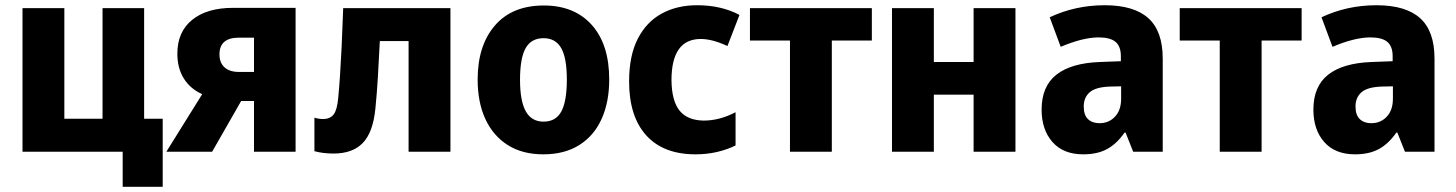

<svg xmlns="http://www.w3.org/2000/svg" viewBox="-20 -580 5566 734"><path d="M449 134V0H66V-549H226V-126H372V-549H531V-126H602V134Z M616 0 753 -220Q708 -240 683 -279.5Q658 -319 658 -375Q658 -458 714.5 -504Q771 -550 871 -550H1110V0H951V-194H902L791 0ZM893 -305H951V-436H893Q819 -436 819 -372Q819 -340 838.5 -322.5Q858 -305 893 -305Z M1255 7Q1215 7 1182 -2V-130Q1199 -125 1215 -125Q1242 -125 1255.5 -142.5Q1269 -160 1273 -206Q1277 -248 1280 -294Q1283 -340 1286 -401Q1289 -462 1292 -549H1702V0H1542V-423H1432Q1428 -343 1424.5 -283.5Q1421 -224 1415 -164Q1406 -74 1367 -33.5Q1328 7 1255 7Z M2057 10Q1977 10 1921 -25.5Q1865 -61 1835.5 -125Q1806 -189 1806 -276Q1806 -406 1872 -482.5Q1938 -559 2059 -559Q2176 -559 2242.5 -484.5Q2309 -410 2309 -276Q2309 -190 2280 -125.5Q2251 -61 2194.5 -25.5Q2138 10 2057 10ZM2058 -115Q2105 -115 2126 -154Q2147 -193 2147 -276Q2147 -358 2125.5 -396Q2104 -434 2058 -434Q2011 -434 1989.5 -396Q1968 -358 1968 -275Q1968 -194 1990 -154.5Q2012 -115 2058 -115Z M2639 10Q2516 10 2450.5 -62.5Q2385 -135 2385 -269Q2385 -367 2418 -431.5Q2451 -496 2509.5 -528Q2568 -560 2645 -560Q2692 -560 2732.5 -550.5Q2773 -541 2807 -523L2761 -404Q2703 -431 2659 -431Q2547 -431 2547 -273Q2548 -194 2578 -157Q2608 -120 2670 -119Q2731 -119 2792 -151V-24Q2760 -8 2721 1Q2682 10 2639 10Z M3000 0V-425H2847V-549H3313V-425H3160V0Z M3390 0V-549H3550V-343H3702V-549H3862V0H3702V-218H3550V0Z M4121 10Q4045 10 4003.5 -37Q3962 -84 3962 -161Q3962 -250 4018.5 -294.5Q4075 -339 4185 -343L4265 -346V-365Q4265 -403 4244.5 -420Q4224 -437 4180 -437Q4120 -437 4035 -401L3993 -514Q4091 -560 4203 -560Q4315 -560 4370 -510.5Q4425 -461 4425 -356V0H4312L4283 -73H4279Q4249 -30 4212 -10Q4175 10 4121 10ZM4183 -109Q4219 -109 4242.5 -134Q4266 -159 4266 -203V-250L4222 -249Q4168 -247 4145.5 -227Q4123 -207 4123 -173Q4123 -140 4139.5 -124.5Q4156 -109 4183 -109Z M4643 0V-425H4490V-549H4956V-425H4803V0Z M5160 10Q5084 10 5042.5 -37Q5001 -84 5001 -161Q5001 -250 5057.5 -294.5Q5114 -339 5224 -343L5304 -346V-365Q5304 -403 5283.5 -420Q5263 -437 5219 -437Q5159 -437 5074 -401L5032 -514Q5130 -560 5242 -560Q5354 -560 5409 -510.5Q5464 -461 5464 -356V0H5351L5322 -73H5318Q5288 -30 5251 -10Q5214 10 5160 10ZM5222 -109Q5258 -109 5281.5 -134Q5305 -159 5305 -203V-250L5261 -249Q5207 -247 5184.5 -227Q5162 -207 5162 -173Q5162 -140 5178.5 -124.5Q5195 -109 5222 -109Z"/></svg>

Font: Noto Sans SemiCondensed ExtraBold
Style: Regular
Weight: 800
Width: 4
Designer: Monotype Design Team
Foundry: Monotype Imaging Inc.
Version: Version 2.013; ttfautohint (v1.8.4.7-5d5b)